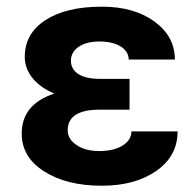

<svg xmlns="http://www.w3.org/2000/svg" viewBox="-20 -558 596 587"><path d="M46.4 -149.4C46.4 -101.6 69.3 -63 114.7 -34.2C160.2 -4.9 218.8 9.8 291.5 9.8C359.4 9.8 414.6 -5.4 458 -35.6C501.5 -65.9 522.9 -106 522.9 -156.2H381.8C381.8 -139.2 373 -124.5 355.5 -113.3C337.4 -102.1 313.5 -96.2 283.7 -96.2C254.9 -96.2 231.4 -102.5 213.9 -114.7C195.8 -127 187 -141.6 187 -159.7C187 -201.2 218.8 -222.2 282.7 -222.7H376V-316.9H284.7C226.1 -316.9 196.8 -338.9 196.8 -372.6C196.8 -407.7 231.4 -431.2 284.2 -431.2C337.4 -431.2 373.5 -409.2 373.5 -376H514.6C514.6 -423.3 493.7 -461.9 452.1 -492.2C410.6 -522.5 356.9 -537.6 291.5 -537.6C218.8 -537.6 161.1 -523.9 119.1 -496.6C76.7 -469.2 55.7 -431.6 55.7 -383.8C55.7 -336.9 89.4 -295.4 146 -272C79.6 -250 46.4 -209.5 46.4 -149.4Z"/></svg>

Font: Roboto
Style: Bold
Weight: 700
Designer: Google
Version: Version 2.137; 2017